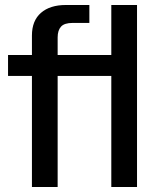

<svg xmlns="http://www.w3.org/2000/svg" viewBox="-20 -749 641 769"><path d="M107.9 0V-444.8H12.2V-528.8H107.9V-606.9Q107.9 -666 144 -697.5Q180.2 -729 244.1 -729H337.9V-657.2H271Q237.8 -657.2 224.4 -642.3Q210.9 -627.4 210.9 -599.1V-528.8H425.8V-729H528.8V0H425.8V-444.8H210.9V0Z"/></svg>

Font: Lumene Sans Medium
Style: Regular
Weight: 500
Designer: Deni Anggara
Version: Version 1.003;Glyphs 3.1.2 (3151)